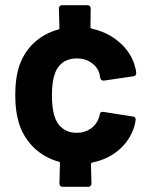

<svg xmlns="http://www.w3.org/2000/svg" viewBox="-20 -717 577 743"><path d="M364 -265Q365 -267 365 -271Q366 -272 366 -274Q367 -284 377 -284Q378 -284 380 -284L495 -266Q505 -264 505 -255Q505 -247 499 -225Q481 -171 438.5 -135.5Q396 -100 337 -88Q332 -86 332 -82L334 -6Q334 -1 330.5 2.5Q327 6 322 6H222Q217 6 213.5 2.5Q210 -1 210 -6L212 -86Q212 -90 208 -91Q154 -106 114.5 -142.5Q75 -179 56 -232Q39 -282 39 -350Q39 -417 56 -466Q75 -518 113.5 -553Q152 -588 206 -603Q210 -604 210 -608L208 -685Q208 -690 211.5 -693.5Q215 -697 220 -697H319Q324 -697 327.5 -693.5Q331 -690 331 -685L330 -612Q330 -608 335 -606Q395 -593 438.5 -556.5Q482 -520 499 -471Q507 -447 507 -435V-433Q507 -424 497 -422L382 -405H380Q371 -405 368 -415L365 -431Q358 -457 334 -474Q310 -491 277 -491Q245 -491 223 -475Q201 -459 192 -431Q181 -401 181 -349Q181 -297 191 -267Q200 -237 222.5 -220Q245 -203 277 -203Q308 -203 331.5 -219.5Q355 -236 364 -265Z"/></svg>

Font: LinhAnh
Style: Bold
Weight: 700
Designer: Jeremy Tribby
Foundry: Tribby Type
Version: Version 1.408